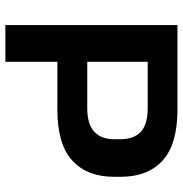

<svg xmlns="http://www.w3.org/2000/svg" viewBox="-3 -676 679 713"><g transform="rotate(90 336.5 -319.5)"><path d="M170 -193V-304H381Q441.5 -304 469.2 -330Q497 -356 497 -405V-427Q497 -477 469.5 -502.8Q442 -528.5 381.5 -528.5H169V-639H387Q515.5 -639 576 -584Q636.5 -529 636.5 -429V-403Q636.5 -303.5 576 -248.2Q515.5 -193 387 -193ZM73 0V-639H209.5V-271.5V-211.5V0Z"/></g></svg>

Font: Anek Gujarati SemiExpanded SemiBold
Style: Regular
Weight: 600
Width: 6
Designer: Mrunmayee Ghaisas (Gujarati), Yesha Goshar (Latin)
Foundry: Ek Type
Version: Version 1.003